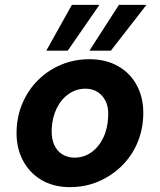

<svg xmlns="http://www.w3.org/2000/svg" viewBox="-20 -756 656 788"><path d="M267 12Q199 12 149 -18Q99 -48 72.5 -100.5Q46 -153 48 -219Q50 -282 73.5 -335.5Q97 -389 138 -429Q179 -469 232.5 -491Q286 -513 347 -513Q415 -513 465.5 -484Q516 -455 543 -403Q570 -351 568 -283Q566 -220 542.5 -166.5Q519 -113 477.5 -73Q436 -33 382.5 -10.5Q329 12 267 12ZM285 -109Q324 -109 354.5 -130.5Q385 -152 403.5 -190Q422 -228 424 -278Q426 -315 414 -340Q402 -365 380.5 -378.5Q359 -392 331 -392Q293 -392 262 -370.5Q231 -349 212.5 -311Q194 -273 192 -224Q191 -187 202.5 -161.5Q214 -136 236 -122.5Q258 -109 285 -109ZM347 -548 468 -736H581L435 -548ZM170 -548 275 -736H388L258 -548Z"/></svg>

Font: DM Sans 17pt ExtraBold
Style: Italic
Weight: 800
Italic angle: -10°
Version: Version 4.004;gftools[0.9.30]